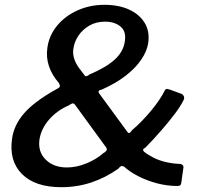

<svg xmlns="http://www.w3.org/2000/svg" viewBox="-20 -773 837 798"><path d="M414 -753Q473 -753 516 -733.5Q559 -714 581 -678.5Q603 -643 596 -594Q591 -561 568 -526.5Q545 -492 504.5 -460Q464 -428 404 -401Q384 -398 392 -385L510 -224Q515 -218 519 -221Q523 -224 530 -233Q548 -248 568.5 -269Q589 -290 608.5 -313.5Q628 -337 643 -359.5Q658 -382 666 -399Q670 -404 674 -403.5Q678 -403 685 -401L734 -383Q740 -381 743.5 -374Q747 -367 744 -359Q731 -332 706 -299Q681 -266 650 -230.5Q619 -195 585 -160Q578 -156 575.5 -153Q573 -150 578 -143Q594 -130 617.5 -118Q641 -106 669 -99.5Q697 -93 723 -92Q734 -92 739 -87Q744 -82 742 -74L734 -17Q733 -7 729.5 -3.5Q726 0 717 0Q675 0 633 -11Q591 -22 555 -40.5Q519 -59 495 -81Q487 -84 482.5 -82Q478 -80 472 -72Q418 -34 359 -14.5Q300 5 235 5Q126 5 71.5 -49.5Q17 -104 30 -196Q38 -254 80.5 -302.5Q123 -351 212 -401Q225 -407 228 -412Q231 -417 224 -429Q196 -461 183.5 -498Q171 -535 177 -575Q184 -626 217.5 -666.5Q251 -707 302.5 -730Q354 -753 414 -753ZM417 -683Q380 -683 352 -667Q324 -651 306.5 -625.5Q289 -600 285 -570Q282 -552 287.5 -532Q293 -512 308 -491L333 -458Q336 -455 341.5 -457Q347 -459 351 -463Q422 -493 458 -526.5Q494 -560 499 -603Q505 -643 480.5 -663Q456 -683 417 -683ZM293 -336Q287 -345 280.5 -343Q274 -341 266 -335Q217 -314 184 -276Q151 -238 144 -193Q137 -142 170 -109.5Q203 -77 258 -77Q298 -77 339.5 -94Q381 -111 410 -137Q418 -141 422 -146.5Q426 -152 422 -159L293 -336Z"/></svg>

Font: Libre Franklin Medium
Style: Italic
Weight: 500
Italic angle: -8°
Designer: Pablo Impallari, Rodrigo Fuenzalida, Nhung Nguyen
Foundry: Impallari Type
Version: Version 3.000